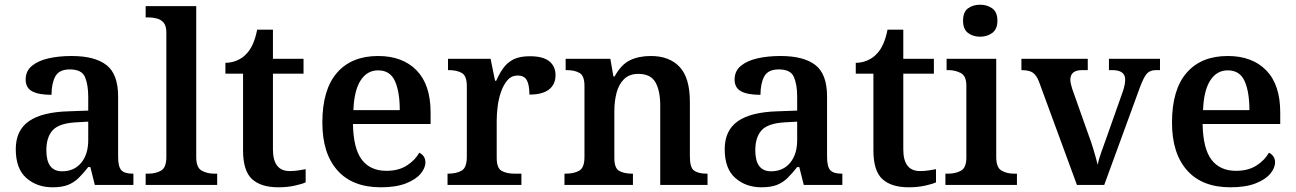

<svg xmlns="http://www.w3.org/2000/svg" viewBox="-20 -786 5507 816"><path d="M203 10Q137 10 92 -29.5Q47 -69 47 -152Q47 -232 103 -271Q159 -310 273 -313L355 -316V-374Q355 -427 341 -459Q327 -491 277 -491Q231 -491 215 -461Q199 -431 199 -383Q144 -383 116.5 -398Q89 -413 89 -448Q89 -484 115.5 -506Q142 -528 186 -538Q230 -548 284 -548Q383 -548 432.5 -509.5Q482 -471 482 -376V-120Q482 -78 495.5 -63Q509 -48 543 -48H547V0H383L364 -76H355Q334 -49 314 -29.5Q294 -10 268.5 0Q243 10 203 10ZM244 -58Q295 -58 325 -94Q355 -130 355 -191V-269L302 -266Q231 -262 204 -232.5Q177 -203 177 -147Q177 -58 244 -58Z M599 0V-48H612Q642 -48 664.5 -61Q687 -74 687 -118V-648Q687 -676 675.5 -689.5Q664 -703 646.5 -707.5Q629 -712 612 -712H599V-760H814V-118Q814 -74 837 -61Q860 -48 890 -48H903V0Z M1163 10Q1089 10 1051 -25Q1013 -60 1013 -147V-473H938V-519Q964 -519 988 -529.5Q1012 -540 1027 -557Q1059 -589 1073 -660H1140V-536H1270V-473H1140V-151Q1140 -59 1211 -59Q1230 -59 1246.5 -61.5Q1263 -64 1279 -67V-11Q1264 -4 1232.5 3Q1201 10 1163 10Z M1598 10Q1478 10 1414 -62Q1350 -134 1350 -265Q1350 -405 1412 -476.5Q1474 -548 1587 -548Q1691 -548 1750.5 -487Q1810 -426 1810 -308V-259H1480Q1482 -154 1518 -107Q1554 -60 1622 -60Q1674 -60 1709 -82.5Q1744 -105 1762 -137Q1773 -132 1780.5 -121.5Q1788 -111 1788 -96Q1788 -72 1767.5 -47.5Q1747 -23 1705 -6.5Q1663 10 1598 10ZM1679 -318Q1679 -396 1658.5 -441.5Q1638 -487 1587 -487Q1540 -487 1512.5 -444Q1485 -401 1482 -318Z M1882 0V-48H1885Q1919 -48 1941.5 -60.5Q1964 -73 1964 -120V-420Q1964 -464 1942.5 -476Q1921 -488 1888 -488H1884V-536H2065L2084 -443H2089Q2103 -475 2120 -498Q2137 -521 2163 -534Q2189 -547 2232 -547Q2288 -547 2314.5 -525.5Q2341 -504 2341 -467Q2341 -427 2313 -405.5Q2285 -384 2230 -384Q2230 -425 2219 -445Q2208 -465 2180 -465Q2154 -465 2137 -445.5Q2120 -426 2109.5 -396Q2099 -366 2095 -333.5Q2091 -301 2091 -274V-115Q2091 -71 2112.5 -59.5Q2134 -48 2166 -48H2196V0Z M2379 0V-48H2385Q2419 -48 2441.5 -60.5Q2464 -73 2464 -119V-421Q2464 -464 2443 -476Q2422 -488 2389 -488H2384V-536H2574L2587 -461H2592Q2620 -512 2657.5 -530Q2695 -548 2746 -548Q2825 -548 2868.5 -501.5Q2912 -455 2912 -353V-120Q2912 -73 2930.5 -60.5Q2949 -48 2982 -48H2987V0H2786V-336Q2786 -401 2765.5 -436.5Q2745 -472 2693 -472Q2655 -472 2632.5 -450Q2610 -428 2600.5 -392Q2591 -356 2591 -314V-114Q2591 -71 2612 -59.5Q2633 -48 2666 -48H2670V0Z M3216 10Q3150 10 3105 -29.5Q3060 -69 3060 -152Q3060 -232 3116 -271Q3172 -310 3286 -313L3368 -316V-374Q3368 -427 3354 -459Q3340 -491 3290 -491Q3244 -491 3228 -461Q3212 -431 3212 -383Q3157 -383 3129.5 -398Q3102 -413 3102 -448Q3102 -484 3128.5 -506Q3155 -528 3199 -538Q3243 -548 3297 -548Q3396 -548 3445.5 -509.5Q3495 -471 3495 -376V-120Q3495 -78 3508.5 -63Q3522 -48 3556 -48H3560V0H3396L3377 -76H3368Q3347 -49 3327 -29.5Q3307 -10 3281.5 0Q3256 10 3216 10ZM3257 -58Q3308 -58 3338 -94Q3368 -130 3368 -191V-269L3315 -266Q3244 -262 3217 -232.5Q3190 -203 3190 -147Q3190 -58 3257 -58Z M3842 10Q3768 10 3730 -25Q3692 -60 3692 -147V-473H3617V-519Q3643 -519 3667 -529.5Q3691 -540 3706 -557Q3738 -589 3752 -660H3819V-536H3949V-473H3819V-151Q3819 -59 3890 -59Q3909 -59 3925.5 -61.5Q3942 -64 3958 -67V-11Q3943 -4 3911.5 3Q3880 10 3842 10Z M4146 -630Q4115 -630 4094 -646Q4073 -662 4073 -698Q4073 -735 4094 -750.5Q4115 -766 4146 -766Q4175 -766 4197 -750.5Q4219 -735 4219 -698Q4219 -662 4197 -646Q4175 -630 4146 -630ZM3998 0V-48H4011Q4041 -48 4064 -60.5Q4087 -73 4087 -116V-422Q4087 -463 4063.5 -475.5Q4040 -488 4011 -488H4003V-536H4214V-118Q4214 -74 4236.5 -61Q4259 -48 4289 -48H4302V0Z M4396 -438Q4385 -467 4369 -477.5Q4353 -488 4321 -488V-536H4603V-488H4579Q4529 -488 4529 -447Q4529 -438 4531.5 -428Q4534 -418 4537 -408L4604 -219Q4617 -185 4628 -148Q4639 -111 4645 -86Q4649 -107 4661 -140.5Q4673 -174 4683 -202L4753 -400Q4762 -428 4762 -448Q4762 -488 4707 -488H4693V-536H4910V-488H4893Q4868 -488 4854.5 -473.5Q4841 -459 4824 -413L4673 0H4557Z M5209 10Q5089 10 5025 -62Q4961 -134 4961 -265Q4961 -405 5023 -476.5Q5085 -548 5198 -548Q5302 -548 5361.5 -487Q5421 -426 5421 -308V-259H5091Q5093 -154 5129 -107Q5165 -60 5233 -60Q5285 -60 5320 -82.5Q5355 -105 5373 -137Q5384 -132 5391.5 -121.5Q5399 -111 5399 -96Q5399 -72 5378.5 -47.5Q5358 -23 5316 -6.5Q5274 10 5209 10ZM5290 -318Q5290 -396 5269.5 -441.5Q5249 -487 5198 -487Q5151 -487 5123.5 -444Q5096 -401 5093 -318Z"/></svg>

Font: Noto Serif Hentaigana SemiBold
Style: Regular
Weight: 600
Designer: Kazuhiro Yamada
Foundry: nipponia
Version: Version 1.000; ttfautohint (v1.8.4.7-5d5b)